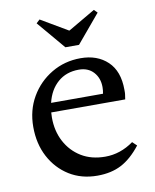

<svg xmlns="http://www.w3.org/2000/svg" viewBox="-84 -800 705 874"><g transform="rotate(-10 268.5 -363.0)"><path d="M296 10Q222 10 166 -25Q110 -60 78 -120.5Q46 -181 46 -259Q46 -336 81.5 -397Q117 -458 177.5 -494Q238 -530 312 -530Q389 -530 436.5 -485Q484 -440 484 -354Q484 -348 484 -341.5Q484 -335 482 -324L480 -310H138Q137 -298 137 -286Q137 -224 163 -175Q189 -126 235.5 -97.5Q282 -69 346 -69Q416 -69 477 -113L497 -94Q454 -39 407 -14.5Q360 10 296 10ZM295 -480Q237 -480 198 -446Q159 -412 145 -353H385Q388 -369 388 -383Q388 -425 363 -452.5Q338 -480 295 -480ZM253 -591 143 -721 159 -736 283 -663H285L410 -736L425 -721L316 -591Z"/></g></svg>

Font: Hedvig Letters Serif 14pt
Style: Regular
Weight: 400
Designer: Alexander Örn & Tor Weibull
Foundry: Kanon Foundry
Version: Version 1.000; ttfautohint (v1.8.4.7-5d5b)